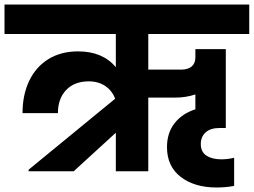

<svg xmlns="http://www.w3.org/2000/svg" viewBox="-37 -760 1126 852"><path d="M621 -609V-451H766Q797 -451 813.5 -465Q830 -479 830 -505V-542H965V-192H938Q897 -192 875.5 -172.5Q854 -153 854 -121Q854 -86 879 -69.5Q904 -53 945 -53Q974 -53 1002 -60V65Q965 72 924 72Q826 72 765 25Q704 -22 704 -107Q704 -170 737.5 -213Q771 -256 830 -275V-341Q788 -327 743 -327H621V0H477V-171L290 0H90V-7L474 -322Q461 -357 430.5 -378Q400 -399 357 -399Q293 -399 256.5 -360.5Q220 -322 220 -258H63Q63 -339 92.5 -401Q122 -463 177.5 -497.5Q233 -532 310 -532Q418 -532 477 -462V-609H-17V-740H1069V-609Z"/></svg>

Font: Fz Poppins
Style: Bold
Weight: 700
Designer: Ninad Kale (Devanagari), Jonny Pinhorn (Latin)
Foundry: Indian Type Foundry
Version: Vit hóa bi Vntype.Com & FontZin.Com